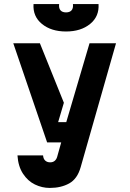

<svg xmlns="http://www.w3.org/2000/svg" viewBox="-20 -913 640 945"><path d="M226.8 -114Q240.4 -114 249 -121.2Q257.6 -128.4 261.2 -140.6L281.2 -212H212L45.4 -700H176.4L294.4 -407.2L266.2 -312H306.2L420.6 -700H551L377 -90Q360.8 -32.6 320.6 -10.3Q280.4 12 225 12Q186.8 12 151.8 -5Q116.8 -22 93.1 -58.2Q69.4 -94.4 66 -148H192Q193.2 -131.2 202.6 -122.6Q212 -114 226.8 -114ZM305 -852Q323.4 -852 332.3 -862.3Q341.2 -872.6 339 -893H465Q469 -832.2 423.5 -795.1Q378 -758 305 -758Q232 -758 186.5 -795.1Q141 -832.2 145 -893H271Q268.8 -872.6 277.7 -862.3Q286.6 -852 305 -852Z"/></svg>

Font: Fliege Mono Thin
Style: Regular
Weight: 100
Version: Version 0.020;Glyphs 3.3 (3306)